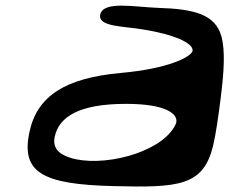

<svg xmlns="http://www.w3.org/2000/svg" viewBox="-20 -663 817 684"><path d="M385 0C616 6 704 0 739 -143C749 -186 757 -241 766 -312C779 -414 782 -483 769 -533C747 -612 672 -631 543 -635C459 -638 348 -661 337 -611C328 -567 421 -570 490 -558C609 -539 659 -509 665 -490C666 -486 667 -482 665 -479C656 -459 579 -418 409 -403C213 -385 112 -321 85 -193C54 -49 130 -6 385 0ZM429 -293C572 -293 614 -257 608 -227C607 -222 604 -217 601 -211C545 -115 340 -66 230 -101C185 -115 167 -140 175 -176C190 -247 262 -293 429 -293Z"/></svg>

Font: Venom Sans
Style: BdObl
Weight: 700
Version: Version 1.001